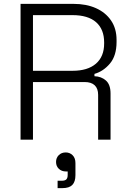

<svg xmlns="http://www.w3.org/2000/svg" viewBox="-20 -720 671 990"><path d="M150 0H86V-700H360Q425 -700 474.5 -678Q524 -656 552.5 -614.5Q581 -573 581 -514V-504Q581 -433 547 -392.5Q513 -352 467 -339V-327Q502 -326 526 -305Q550 -284 550 -238V0H486V-231Q486 -263 468.5 -280Q451 -297 416 -297H150ZM150 -642V-355H354Q432 -355 474.5 -391.5Q517 -428 517 -496V-501Q517 -569 475.5 -605.5Q434 -642 354 -642ZM302 250H277V212H298Q315 212 322 205Q329 198 329 182V164H319Q298 164 283.5 150.5Q269 137 269 115Q269 94 283 80Q297 66 319 66Q340 66 354.5 80.5Q369 95 369 121V183Q369 217 353 233.5Q337 250 302 250Z"/></svg>

Font: Space Grotesk Variable Light
Style: Regular
Weight: 300
Designer: Florian Karsten
Foundry: Florian Karsten
Version: Version 2.000